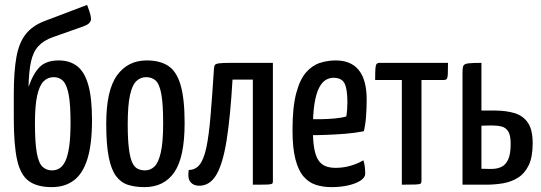

<svg xmlns="http://www.w3.org/2000/svg" viewBox="-20 -758 2221 788"><path d="M192.5 10Q132.9 10 98.6 -14.7Q64.3 -39.4 50.4 -100.9Q36.6 -162.5 36.6 -272.1V-369.4Q36.6 -465.8 47.6 -525Q58.6 -584.2 86 -618.3Q113.3 -652.5 161.6 -671.1L337.5 -737.9Q347.9 -710.6 351.2 -696.5Q354.5 -682.4 352.9 -675.1Q351.2 -667.6 343.4 -660.8Q335.6 -654.1 318.5 -648.4L198.3 -606Q159.5 -592.6 137.7 -568.8Q115.9 -545 107.2 -504.8Q98.4 -464.7 97.1 -401.2Q117.1 -458.3 144.1 -484.2Q171 -510 220.8 -510Q266.4 -510 296.8 -486.4Q327.2 -462.8 342.4 -409.2Q357.6 -355.6 357.6 -264.4Q357.6 -165.6 338.6 -105.1Q319.6 -44.7 282.7 -17.4Q245.9 10 192.5 10ZM193.6 -58.7Q210.7 -58.7 224.7 -67.5Q238.7 -76.4 248.7 -97.9Q258.6 -119.5 264.1 -157.6Q269.5 -195.7 269.5 -254.1Q269.5 -327.2 262.3 -367.6Q255.1 -408 240 -424.7Q225 -441.3 200.3 -441.3Q175.7 -441.3 158.6 -423.9Q141.5 -406.4 132.5 -365.3Q123.4 -324.2 123.4 -252Q123.4 -172.1 131.1 -130.2Q138.7 -88.3 154.6 -73.5Q170.5 -58.7 193.6 -58.7Z M573 10Q535.1 10 505.6 0.7Q476.2 -8.6 456.1 -35.6Q436.1 -62.6 426.1 -114.1Q416 -165.6 416 -249.9Q416 -387.4 460.3 -448.7Q504.5 -510 582.4 -510Q635.3 -510 669.7 -488.1Q704 -466.3 720.8 -410.3Q737.7 -354.2 737.7 -252.5Q737.7 -112.8 695.7 -51.4Q653.6 10 573 10ZM575.3 -58.7Q597.3 -58.7 613.9 -74.5Q630.5 -90.3 640 -132.3Q649.6 -174.3 649.6 -252Q649.6 -331.8 642 -372.5Q634.4 -413.3 619 -427.3Q603.6 -441.3 579.5 -441.3Q557.2 -441.3 540.1 -425.6Q523 -409.9 513.6 -368Q504.2 -326.2 504.2 -248.1Q504.2 -186.6 509 -148.6Q513.7 -110.6 522.5 -91.4Q531.2 -72.2 544.9 -65.4Q558.5 -58.7 575.3 -58.7Z M797.4 4.3Q774.2 4.3 761.7 -10.9Q749.1 -26 754.6 -60.4Q782.7 -60.7 799.8 -82.8Q816.8 -104.8 827.1 -153.2Q837.3 -201.7 844 -281.1Q850.8 -360.6 858.2 -476.5Q858.8 -486.9 862.3 -491.7Q865.7 -496.4 880.1 -498.2Q894.5 -500 927.8 -500H1100V-15.8Q1100 -10.2 1098.8 -6.7Q1097.7 -3.3 1090.6 -2Q1083.6 -0.6 1066.8 -0.3Q1050 0 1017.7 0V-431.3H934.3Q925.5 -279.6 910.2 -183.2Q894.9 -86.9 868.3 -41.3Q841.7 4.3 797.4 4.3Z M1340.4 10Q1305.7 10 1276.4 0.6Q1247 -8.9 1225.6 -33.8Q1204.2 -58.8 1192.4 -104.9Q1180.5 -151.1 1180.5 -224.2Q1180.5 -318.1 1195.6 -374.9Q1210.6 -431.8 1236 -460.8Q1261.4 -489.8 1293.2 -499.9Q1325 -510 1357.9 -510Q1420.7 -510 1452.8 -469.9Q1484.9 -429.8 1484.9 -349.5Q1484.9 -315.9 1482.4 -281.1Q1479.9 -246.3 1473.3 -219.4Q1438.7 -212.4 1396.8 -209Q1354.9 -205.7 1316.8 -204.4Q1278.7 -203 1254.3 -203.2Q1230 -203.4 1230 -203.4L1231.2 -269.5Q1231.2 -269.5 1250 -269Q1268.7 -268.5 1296.6 -268.8Q1324.4 -269.2 1352.9 -271.7Q1381.4 -274.2 1401.2 -280Q1403.8 -293.9 1404.8 -309.9Q1405.8 -325.9 1405.8 -340.1Q1405.5 -394.4 1393.6 -416.6Q1381.7 -438.7 1348.6 -438.7Q1331.7 -438.7 1316.3 -429.5Q1301 -420.2 1289.1 -396.9Q1277.3 -373.5 1270.7 -332.4Q1264.1 -291.3 1264.1 -227.4Q1264.1 -180 1269.6 -149.2Q1275.1 -118.5 1286.3 -101.1Q1297.6 -83.6 1315.5 -76.3Q1333.4 -69.1 1357.6 -69.1Q1388.1 -69.1 1417.4 -77.3Q1446.7 -85.5 1471.3 -100.2Q1475.6 -88.4 1477.3 -72.7Q1478.9 -57 1478.9 -45Q1478.9 -29.5 1459.8 -16.9Q1440.6 -4.4 1409.3 2.8Q1378 10 1340.4 10Z M1629.2 0V-429.7H1519.7Q1519.7 -460.8 1520.7 -475.8Q1521.7 -490.9 1525.6 -495.4Q1529.6 -500 1537.8 -500H1818.7Q1818.7 -468.6 1817.9 -453.4Q1817.1 -438.1 1813.4 -433.9Q1809.8 -429.7 1800.9 -429.7H1709.8V-16.1Q1709.8 -8.2 1706.8 -4.9Q1703.7 -1.6 1687 -0.8Q1670.4 0 1629.2 0Z M1878.2 0V-463.7Q1878.2 -481 1882.1 -488.6Q1886 -496.1 1902.4 -498Q1918.7 -500 1955.9 -500V-304.4H2007.9Q2057.1 -304.4 2092.2 -293.6Q2127.4 -282.8 2146.8 -254.1Q2166.2 -225.3 2166.2 -170.3Q2166.2 -113.5 2149.9 -79.7Q2133.5 -46 2106 -28.7Q2078.5 -11.5 2044.6 -5.7Q2010.6 0 1974.9 0ZM1997.1 -64.7Q2020.6 -64.7 2038.1 -73.2Q2055.7 -81.7 2065.8 -103.9Q2075.9 -126.1 2075.9 -167.4Q2075.9 -202.4 2066.1 -218.3Q2056.4 -234.1 2038.8 -238.7Q2021.2 -243.2 1995.9 -243.2Q1992.7 -243.2 1986.2 -242.9Q1979.8 -242.6 1972.9 -242.6Q1966 -242.6 1960.9 -242.2Q1955.9 -241.9 1955.9 -241.9V-65.3Q1955.9 -65.3 1961 -65.3Q1966 -65.3 1973.3 -65Q1980.5 -64.7 1987.2 -64.7Q1993.9 -64.7 1997.1 -64.7Z"/></svg>

Font: Yanone Kaffeesatz ExtraLight
Style: Regular
Weight: 200
Designer: Yanone (Cyrillic: Daniel Pouzeot, Huerta Tipografica, and Cyreal)
Foundry: Yanone
Version: Version 2.003